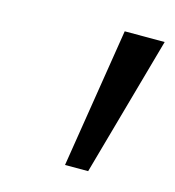

<svg xmlns="http://www.w3.org/2000/svg" viewBox="-63 -713 402 441"><g transform="rotate(15 138.5 -492.0)"><path d="M129 -326 182 -658H277L184 -326Z"/></g></svg>

Font: Ysabeau Infant SemiBold
Style: Italic
Weight: 600
Italic angle: -12°
Designer: Christian Thalmann (Catharsis Fonts)
Version: Version 2.002; featfreeze: ss01,ss02,lnum